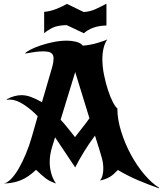

<svg xmlns="http://www.w3.org/2000/svg" viewBox="-37 -963 881 1039"><path d="M823 56Q766 36 710.5 12.5Q655 -11 601 -43Q588 -30 578 -21Q568 -12 557 -5.5Q546 1 533.5 5.5Q521 10 504 14Q514 2 518 -15Q522 -32 522 -50Q522 -79 514.5 -106.5Q507 -134 501 -153L477 -229Q448 -191 419.5 -145Q391 -99 370 -57Q353 -81 324.5 -125Q296 -169 261 -220L245 -168Q239 -148 235.5 -128Q232 -108 232 -87Q232 -56 240 -26Q248 4 266 30Q246 23 232.5 16Q219 9 207.5 0Q196 -9 184.5 -19.5Q173 -30 158 -44Q116 -4 75 12.5Q34 29 -17 30Q2 27 23 5.5Q44 -16 64 -50.5Q84 -85 102.5 -129Q121 -173 135 -222L167 -334Q132 -371 91 -397.5Q50 -424 17 -424Q15 -424 12 -424Q9 -424 0 -423L-1 -426Q42 -448 79 -448Q104 -448 130 -438.5Q156 -429 190 -410L244 -595Q249 -612 251 -625Q253 -638 253 -646Q253 -667 240.5 -676Q228 -685 196 -685Q176 -685 153 -682Q130 -679 98 -673Q104 -682 127 -694Q150 -706 182.5 -717Q215 -728 252.5 -735.5Q290 -743 325 -743Q351 -743 375 -737Q399 -731 411 -716Q429 -717 450 -721Q471 -725 490 -730.5Q509 -736 524 -741.5Q539 -747 544 -750Q530 -730 523.5 -702.5Q517 -675 517 -643Q517 -602 526 -557.5Q535 -513 547.5 -475Q560 -437 574 -410Q588 -383 598 -377Q598 -318 618.5 -252Q639 -186 671.5 -126Q704 -66 744.5 -18.5Q785 29 824 53ZM369 -221Q386 -244 407.5 -270.5Q429 -297 447 -323L370 -573L291 -315Q311 -294 331.5 -268Q352 -242 369 -221ZM202 -899Q233 -901 267.5 -914.5Q302 -928 325 -942L416 -898Q451 -900 481 -914Q511 -928 539 -943V-825Q497 -824 466.5 -812.5Q436 -801 417 -783L324 -827Q272 -826 244.5 -811.5Q217 -797 202 -783Z"/></svg>

Font: New Rocker
Style: Regular
Weight: 400
Designer: Pablo Impallari, Brenda Gallo, Rodrigo Fuenzalida
Foundry: Pablo Impallari, Brenda Gallo, Rodrigo Fuenzalida
Version: Version 1.000; ttfautohint (v0.93) -l 8 -r 50 -G 200 -x 14 -